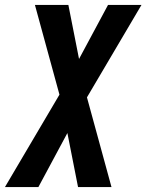

<svg xmlns="http://www.w3.org/2000/svg" viewBox="-41 -755 591 775"><path d="M-21 0 199 -373 100 -735H235L278 -517L395 -735H530L310 -362L409 0H274L231 -218L114 0Z"/></svg>

Font: Iosevka Extrabold
Style: Italic
Weight: 800
Italic angle: -9°
Monospace: yes
Designer: Belleve Invis
Foundry: Belleve Invis
Version: Version 32.5.0; ttfautohint (v1.8.4)